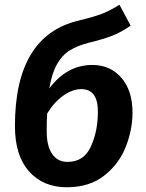

<svg xmlns="http://www.w3.org/2000/svg" viewBox="-20 -774 615 810"><path d="M539 -299Q539 -227 510.5 -154.5Q482 -82 419.5 -33Q357 16 262 16Q162 16 102.5 -51Q43 -118 43 -242Q43 -623 311 -687Q377 -703 410.5 -716Q444 -729 484 -754L531 -666Q495 -640 456.5 -624.5Q418 -609 352 -593Q306 -581 274.5 -561.5Q243 -542 221 -504Q199 -466 188 -401Q262 -500 370 -500Q445 -500 492 -446Q539 -392 539 -299ZM393 -303Q393 -398 323 -398Q286 -398 247 -370.5Q208 -343 179 -295Q177 -271 177 -220Q177 -158 200 -124.5Q223 -91 265 -91Q334 -91 363.5 -156Q393 -221 393 -303Z"/></svg>

Font: Fira Sans SemiBold
Style: Italic
Weight: 600
Italic angle: -8°
Designer: bBox Type GmbH & Carrois Corporate GbR & Edenspiekermann AG
Foundry: bBox Type GmbH & Carrois Corporate GbR & Edenspiekermann AG
Version: Version 4.301